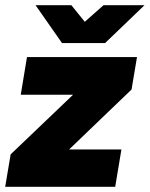

<svg xmlns="http://www.w3.org/2000/svg" viewBox="-42 -720 577 740"><path d="M89 -14 -1 -125 381 -490 465 -375ZM-22 0 -1 -125 105 -144H426L402 0ZM38 -355 62 -500H486L465 -375L354 -355ZM198 -554V-559L357 -700H515L363 -554ZM197 -554 95 -700H233L347 -559V-554Z"/></svg>

Font: Figtree Light Black
Style: Italic
Weight: 900
Italic angle: -9.5°
Version: Version 2.000